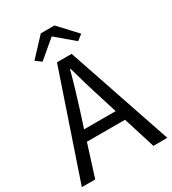

<svg xmlns="http://www.w3.org/2000/svg" viewBox="-221 -1052 1048 1169"><g transform="rotate(-30 303.5 -468.0)"><path d="M227 -410C253 -493 277 -572 300 -658H304C328 -573 351 -493 378 -410L413 -298H191ZM3 0H97L168 -224H436L506 0H604L355 -734H252ZM178 -781 301 -885H305L428 -781L467 -811L351 -936H255L138 -811Z"/></g></svg>

Font: Microsoft YaHei
Style: Regular
Weight: 400
Designer: Ryoko NISHIZUKA 西塚涼子 (kana, bopomofo & ideographs); Paul D. Hunt (Latin, Greek & Cyrillic); Sandoll Communications 산돌커뮤니
Foundry: Adobe
Version: Version 2.001;hotconv 1.0.111;makeotfexe 2.5.65597